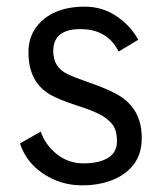

<svg xmlns="http://www.w3.org/2000/svg" viewBox="-20 -547 482 577"><path d="M228.5 10Q181.5 10 143 -7Q64.5 -42 40 -116L102.5 -151.5Q116 -111.5 150.8 -83.8Q185.5 -56 231 -56Q276 -56 303.8 -72Q331.5 -88 331.5 -122.5Q331.5 -157 316.5 -174.8Q301.5 -192.5 278 -204.2Q254.5 -216 208 -231Q156 -248 130 -263Q65.5 -301.5 65.5 -389Q65.5 -433.5 88 -464.2Q110.5 -495 147.2 -511Q184 -527 235.5 -527Q287 -527 329.5 -498.8Q372 -470.5 395.5 -427.5L336.5 -392Q303 -459.5 221.5 -459.5Q140 -459.5 140 -393.5Q140 -345 182.5 -324.5Q205.5 -313.5 252 -297.5Q298.5 -281.5 331 -264Q406 -222.5 406 -133Q406 -83 380.8 -51.5Q355.5 -20 315.2 -5Q275 10 228.5 10Z"/></svg>

Font: Acari Sans
Style: Regular
Weight: 400
Designer: Alfredo Marco Pradil and Stefan Peev (font) & Cristiano Sobral (main changes)
Foundry: Alfredo Marco Pradil and Stefan Peev (font) & Cristiano Sobral (main changes)
Version: Version 1.063; ttfautohint (v1.8.3)